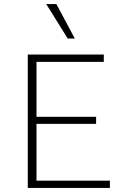

<svg xmlns="http://www.w3.org/2000/svg" viewBox="-20 -927 619 947"><path d="M522 0H117V-658H492V-622H160V-36H522ZM133 -316V-351H454V-316ZM314 -737 208 -907H258L349 -737Z"/></svg>

Font: Ysabeau Infant ExtraLight
Style: Regular
Weight: 250
Designer: Christian Thalmann (Catharsis Fonts)
Version: Version 2.001;gftools[0.9.30]; featfreeze: ss01,ss02,lnum